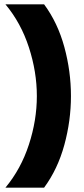

<svg xmlns="http://www.w3.org/2000/svg" viewBox="-20 -720 385 880"><path d="M4.9 140.1Q76.2 54.2 112.5 -57.4Q148.9 -168.9 148.9 -279.8Q148.9 -390.6 112.5 -502.7Q76.2 -614.7 4.9 -700.2H182.1Q244.6 -615.7 274.9 -504.4Q305.2 -393.1 305.2 -279.8Q305.2 -167 274.9 -55.9Q244.6 55.2 182.1 140.1Z"/></svg>

Font: TASA Orbiter Display Black
Style: Regular
Weight: 900
Designer: Weizhong Zhang
Version: Version 1.000;Glyphs 3.1.2 (3151)